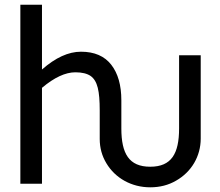

<svg xmlns="http://www.w3.org/2000/svg" viewBox="-20 -780 935 815"><path d="M832 -545.4H740.2V-234.9C740.2 -127.4 707.5 -72.3 617.7 -72.3C527.8 -72.3 495.1 -127.4 495.1 -234.9V-354C495.1 -418 481 -468.3 452.1 -505.4C423.3 -542 380.9 -560.5 323.7 -560.5C270.5 -560.5 215.3 -535.2 158.2 -484.9V-759.8H66.4V0H158.2V-407.2C210.4 -451.2 257.8 -473.1 299.8 -473.1C328.1 -473.1 349.6 -467.8 364.7 -457.5C394 -436.5 403.3 -394 403.3 -310.5V-190.4C403.3 -152.8 412.6 -118.2 431.6 -86.9C469.2 -23.9 538.1 15.1 617.7 15.1C658.2 15.1 694.8 5.9 727.5 -13.2C793 -50.3 832 -117.2 832 -191.4Z"/></svg>

Font: SG Kara SemiBold
Style: Regular
Weight: 400
Designer: Damoon Khanjanzadeh
Version: Version 1.000